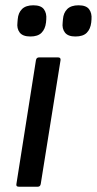

<svg xmlns="http://www.w3.org/2000/svg" viewBox="-20 -706 366 726"><path d="M51 0Q40 0 42 -10L116 -479Q118 -489 128 -489H199Q210 -489 209 -479L134 -10Q132 0 123 0ZM265 -568Q237 -568 225.5 -583Q214 -598 217 -621L218 -633Q220 -658 234.5 -672Q249 -686 277 -686Q306 -686 317 -671Q328 -656 326 -633L325 -621Q322 -596 308 -582Q294 -568 265 -568ZM95 -568Q66 -568 54.5 -583Q43 -598 46 -621L47 -633Q49 -658 63.5 -672Q78 -686 106 -686Q135 -686 146 -671Q157 -656 155 -633L154 -621Q151 -596 137 -582Q123 -568 95 -568Z"/></svg>

Font: Sofia Sans Medium
Style: Italic
Weight: 500
Italic angle: -9°
Version: Version 4.101